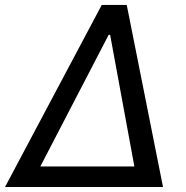

<svg xmlns="http://www.w3.org/2000/svg" viewBox="-40 -747 742 767"><path d="M-19.9 0H611.2L466.3 -727.3H366.5ZM121.1 -82 394.2 -608H399.9L496.8 -82Z"/></svg>

Font: Margiela Sans Text
Style: Italic
Weight: 400
Italic angle: -9.39999°
Designer: Stefan Endress, Andreas Faust
Version: Version 1.100;FEAKit 1.0